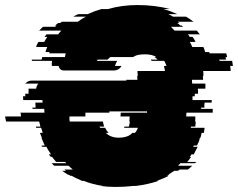

<svg xmlns="http://www.w3.org/2000/svg" viewBox="-98 -730 942 760"><path d="M813 -469Q814 -464 814.5 -459Q815 -454 815 -449H706Q707 -447 707 -444Q707 -441 707 -439V-429H705Q705 -425 705.5 -421.5Q706 -418 706 -414H662Q662 -410 662 -406.5Q662 -403 663 -399H715V-379H685Q686 -374 686 -369Q686 -364 686 -359H673V-349H664V-334H740V-324H712Q711 -319 711 -314Q711 -309 711 -304H698V-299H744V-284H640Q640 -280 639.5 -276.5Q639 -273 639 -269H675V-261Q675 -258 675 -255Q675 -252 674 -249H677L675 -229H658Q658 -226 657 -224H712L709 -204H700Q699 -199 698 -194Q697 -189 695 -184H693Q691 -173 687 -164H686L682 -154H669L667 -149H684Q683 -147 682 -144Q681 -141 679 -139Q677 -134 674 -129Q671 -124 669 -119H660Q659 -117 657 -114Q655 -111 653 -109H658Q651 -97 643 -89H679L674 -84H616L607 -74H663Q659 -70 655 -66.5Q651 -63 646 -59H613L607 -54H592L569 -39H572L563 -34H569Q559 -28 547 -23.5Q535 -19 523 -14H529Q509 -7 486.5 -2Q464 3 440 6H430Q413 8 395 9Q377 10 359 10Q343 10 328.5 9Q314 8 300 6H310Q289 3 270 -2Q251 -7 233 -14H227Q217 -19 206.5 -23.5Q196 -28 186 -34H180Q179 -36 176.5 -37Q174 -38 172 -39H170Q164 -43 158.5 -46.5Q153 -50 148 -54H163L157 -59H190Q186 -63 181.5 -66.5Q177 -70 173 -74H116Q114 -76 111.5 -79Q109 -82 106 -84H164Q163 -86 162 -87Q161 -88 160 -89H124Q120 -94 116 -99Q112 -104 108 -109H103Q101 -111 99 -114Q97 -117 95 -119H104Q101 -124 97.5 -129Q94 -134 91 -139Q88 -144 86 -149H69L66 -154H79Q78 -156 77 -159Q76 -162 74 -164H75L66 -184H68L60 -204H71L65 -224H45Q44 -226 44 -229H62L57 -249H-74Q-75 -254 -76 -259Q-77 -264 -78 -269H-15Q-15 -273 -15.5 -276.5Q-16 -280 -17 -284H78Q78 -288 77.5 -291.5Q77 -295 77 -299H31Q31 -301 30.5 -302Q30 -303 30 -304H43Q43 -309 42.5 -314Q42 -319 42 -324H71Q70 -326 70 -329Q70 -332 70 -334H-6Q-6 -338 -6.5 -341.5Q-7 -345 -7 -349H2V-359H15V-379H45Q47 -392 54 -399H2Q12 -411 28 -411H402V-414H446Q446 -418 445.5 -421.5Q445 -425 445 -429H447V-434Q447 -438 446.5 -441.5Q446 -445 446 -449H555Q554 -454 553 -459.5Q552 -465 551 -469H561Q558 -479 552 -489H502L499 -494H526Q523 -497 520 -499.5Q517 -502 514 -504H521Q505 -515 476 -515Q463 -515 451 -513Q439 -511 429 -504H339Q336 -502 333 -499.5Q330 -497 328 -494H289Q288 -493 287 -492Q286 -491 285 -489H366L361 -480Q360 -477 359 -474Q358 -471 357 -469H383Q373 -451 351 -451H156Q138 -451 134 -469H108Q107 -470 107 -473Q107 -477 107 -481Q107 -485 108 -489H28V-494H67Q68 -496 68 -499Q68 -502 69 -504H159L162 -519H97Q97 -522 98 -524H82Q85 -535 89 -544H45Q47 -553 54 -564H77Q80 -569 83 -574.5Q86 -580 89 -584H78Q80 -586 82 -589Q84 -592 86 -594H132Q135 -598 138 -601.5Q141 -605 145 -609H57L72 -624H120L126 -629H120Q123 -631 126 -634Q129 -637 133 -639H140Q142 -641 144 -642Q146 -643 147 -644H210Q226 -656 242 -664H192Q202 -670 212 -674H249Q262 -680 275.5 -685Q289 -690 303 -694H329Q356 -702 385.5 -706Q415 -710 446 -710Q481 -710 513.5 -706Q546 -702 575 -694H549Q564 -690 577.5 -685Q591 -680 604 -674H568Q573 -672 578 -669.5Q583 -667 587 -664H638Q646 -660 653.5 -654.5Q661 -649 668 -644H605Q607 -643 608.5 -642Q610 -641 612 -639H604L616 -629H621Q623 -628 624 -627Q625 -626 626 -624H579Q582 -620 585.5 -616.5Q589 -613 593 -609H681L693 -594H646Q648 -592 650 -589Q652 -586 653 -584H664Q671 -576 676 -564H653Q656 -560 658.5 -554.5Q661 -549 663 -544H707Q709 -540 711 -534.5Q713 -529 714 -524H730L732 -519H797Q799 -515 799.5 -511.5Q800 -508 801 -504H795Q795 -500 797 -494H770Q770 -493 770.5 -492Q771 -491 771 -489H821L824 -469ZM415 -269H379Q379 -273 379.5 -276.5Q380 -280 380 -284H484V-289H335V-284H240V-269H177V-263Q177 -259 177 -256Q177 -253 178 -249H309Q310 -244 311.5 -239Q313 -234 314 -229H296Q296 -228 298 -224H318Q324 -212 332 -204H321Q340 -185 372 -185Q389 -185 403 -189.5Q417 -194 426 -204H436Q443 -211 448 -224H393L395 -229H412Q414 -234 414.5 -239Q415 -244 416 -249H414Q414 -253 414.5 -257.5Q415 -262 415 -266Z"/></svg>

Font: Rubik Glitch
Style: Regular
Weight: 400
Designer: Hubert and Fischer, NaN
Foundry: Hubert and Fischer, NaN
Version: Version 2.200